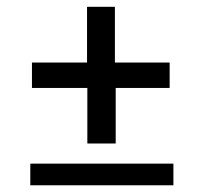

<svg xmlns="http://www.w3.org/2000/svg" viewBox="-20 -552 642 572"><path d="M496.6 0V-64.5H70.3V0ZM324.7 -124.5V-290H485.4V-365.7H322.3V-531.7H239.3V-365.7H75.2V-290H240.2V-124.5Z"/></svg>

Font: Ride
Style: Regular
Weight: 400
Version: Version 3.000